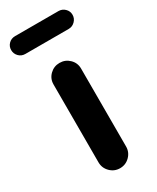

<svg xmlns="http://www.w3.org/2000/svg" viewBox="-209 -826 721 884"><g transform="rotate(-30 152.0 -384.5)"><path d="M79.1 -73.2V-487.3Q79.1 -517.6 100.6 -538.6Q122.1 -559.6 152.3 -559.6Q182.6 -559.6 204.1 -538.6Q225.6 -517.6 225.6 -487.3V-73.2Q225.6 -43 204.1 -21.5Q182.6 0 152.3 0Q122.1 0 100.6 -21.5Q79.1 -43 79.1 -73.2ZM37.1 -673.8Q16.6 -673.8 2.9 -688Q-10.7 -702.1 -10.7 -721.7Q-10.7 -741.2 2.9 -754.9Q16.6 -768.6 37.1 -768.6H267.6Q287.1 -768.6 301.3 -754.9Q315.4 -741.2 315.4 -721.7Q315.4 -702.1 301.3 -688Q287.1 -673.8 267.6 -673.8Z"/></g></svg>

Font: Gen Jyuu GothicX Bold
Style: Bold
Weight: 700
Designer: Ryoko NISHIZUKA (kana &amp; ideographs); Paul D. Hunt (Latin, Greek &amp; Cyrillic); Wenlong ZHANG (bopomofo); Sandoll C
Version: Version 1.058.20140828